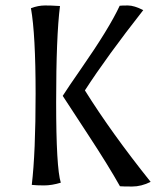

<svg xmlns="http://www.w3.org/2000/svg" viewBox="-20 -669 574 701"><path d="M417 -648Q424 -649 447 -649Q470 -649 503 -632Q371 -464 290 -339Q386 -185 530 -5Q496 12 462.5 12Q429 12 418 11Q376 -64 301.5 -177.5Q227 -291 209 -319Q228 -349 276 -418Q379 -566 417 -648ZM96 6Q110 -111 110 -327Q110 -543 93 -639Q119 -649 144 -649Q169 -649 180 -648Q191 -647 199 -647Q185 -536 185 -296Q185 -56 202 -2Q169 8 141 8Q113 8 96 6Z"/></svg>

Font: Port Lligat Sans
Style: Regular
Weight: 400
Designer: Dario Muhafara, Eduardo Rodriguez Tunni
Foundry: Tipo
Version: Version 1.002